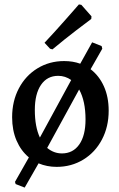

<svg xmlns="http://www.w3.org/2000/svg" viewBox="-20 -745 540 871"><path d="M473 -243Q473 -170 442.5 -112Q412 -54 358 -21Q304 12 237 12Q193 12 155 -4L92 106L51 90L48 80L111 -31Q75 -61 55 -107.5Q35 -154 35 -213Q35 -286 65.5 -344Q96 -402 150 -435Q204 -468 271 -468Q311 -468 344 -456L398 -553L441 -536L444 -524L391 -431Q430 -401 451.5 -353Q473 -305 473 -243ZM138 -246Q138 -170 161 -121L303 -382Q276 -401 244 -401Q194 -401 166 -360Q138 -319 138 -246ZM368 -203Q368 -287 339 -339L194 -74Q224 -49 261 -49Q311 -49 339.5 -89.5Q368 -130 368 -203ZM207 -524 182 -551Q229 -601 276.5 -655Q324 -709 338 -725L349 -723L395 -671L394 -659Q379 -648 326 -607.5Q273 -567 218 -521Z"/></svg>

Font: Alegreya Medium
Style: Regular
Weight: 500
Designer: Juan Pablo del Peral
Foundry: Huerta Tipografica
Version: Version 2.007; ttfautohint (v1.6)